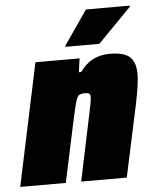

<svg xmlns="http://www.w3.org/2000/svg" viewBox="-62 -754 636 797"><g transform="rotate(-5 256.5 -355.0)"><path d="M98 -510H282L274 -453H284Q328 -518 408 -518Q468 -518 492 -495.5Q516 -473 516 -423Q516 -390 500 -308L434 0H244L299 -262Q314 -329 314 -345Q314 -357 309 -360.5Q304 -364 292 -364Q274 -364 266.5 -358.5Q259 -353 253.5 -334.5Q248 -316 236 -263L180 0H-10ZM227 -563 228 -568 326 -710H509L508 -705L369 -563Z"/></g></svg>

Font: Saira Semi Condensed Black
Style: Italic
Weight: 900
Width: 4
Italic angle: -12°
Designer: Hector Gatti with collaboration of the Omnibus-Type team
Foundry: Omnibus-Type
Version: Version 1.001; ttfautohint (v1.8)